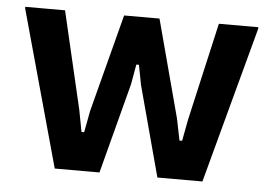

<svg xmlns="http://www.w3.org/2000/svg" viewBox="-44 -597 919 654"><g transform="rotate(5 416.0 -270.0)"><path d="M17 -535V-540H153L231 -206L245 -132H254L268 -206L355 -540H476L565 -206L580 -132H589L603 -206L679 -540H814V-535L670 0H516L433 -309L420 -377H411L399 -309L318 0H165Z"/></g></svg>

Font: Encode Sans Normal
Style: SemiBold
Weight: 600
Designer: Pablo Impallari, Andres Torresi
Foundry: Pablo Impallari, Andres Torresi
Version: Version 1.000; ttfautohint (v1.00) -l 8 -r 50 -G 200 -x 14 -